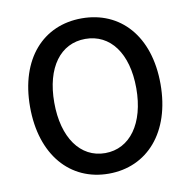

<svg xmlns="http://www.w3.org/2000/svg" viewBox="-84 -833 921 929"><g transform="rotate(-10 377.0 -368.5)"><path d="M377 13C566 13 698 -134 698 -371C698 -608 566 -750 377 -750C188 -750 57 -608 57 -371C57 -134 188 13 377 13ZM377 -88C255 -88 176 -199 176 -371C176 -544 255 -649 377 -649C499 -649 579 -544 579 -371C579 -199 499 -88 377 -88Z"/></g></svg>

Font: Noto Sans JP Medium
Style: Regular
Weight: 500
Designer: Ryoko NISHIZUKA  (kana, bopomofo & ideographs); Paul D. Hunt (Latin, Greek & Cyrillic); Sandoll Communications , Soo-you
Foundry: Adobe
Version: Version 2.002;hotconv 1.0.116;makeotfexe 2.5.65601